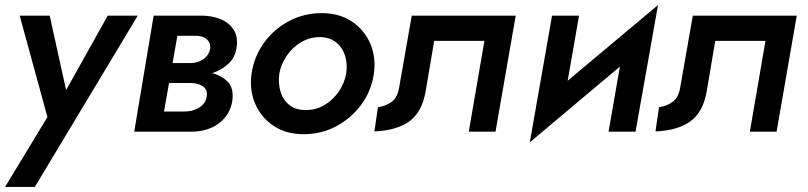

<svg xmlns="http://www.w3.org/2000/svg" viewBox="-29 -522 3202 761"><path d="M517 -460 109 219H-9L159 -58L49 -460H168L233 -165L398 -460Z M580 -460H770Q810 -460 844 -446.5Q878 -433 896.5 -405Q915 -377 909 -334Q903 -294 876 -269Q849 -244 812 -232Q851 -222 874.5 -197Q898 -172 892 -124Q884 -69 841 -35Q798 -1 731 0H608H503ZM752 -380H674L655 -272H727Q755 -272 777 -287.5Q799 -303 804 -328Q807 -351 792 -365Q777 -379 752 -380ZM730 -193H641L621 -80H703Q736 -80 761 -96Q786 -112 790 -138Q795 -163 778 -177.5Q761 -192 730 -193Z M968 -230Q978 -298 1017.5 -352.5Q1057 -407 1116.5 -438.5Q1176 -470 1246 -470Q1315 -470 1364.5 -437.5Q1414 -405 1438 -350.5Q1462 -296 1453 -230Q1443 -162 1403.5 -108Q1364 -54 1304.5 -22Q1245 10 1175 10Q1106 10 1056.5 -22.5Q1007 -55 983 -109.5Q959 -164 968 -230ZM1078 -230Q1073 -193 1082.5 -160Q1092 -127 1117 -106.5Q1142 -86 1181 -86Q1221 -85 1255 -104.5Q1289 -124 1312.5 -157.5Q1336 -191 1343 -230Q1349 -267 1339 -300Q1329 -333 1304 -353.5Q1279 -374 1240 -375Q1200 -375 1166 -355.5Q1132 -336 1108.5 -302.5Q1085 -269 1078 -230Z M2015 -460 1935 0H1829L1891 -360H1692L1658 -160Q1644 -78 1594 -41.5Q1544 -5 1455 -1L1469 -97Q1501 -102 1523.5 -118.5Q1546 -135 1553 -175L1603 -460Z M2266 -460 2221 -202 2579 -502 2490 0H2383L2428 -258L2071 42L2159 -460Z M3129 -460 3049 0H2943L3005 -360H2806L2772 -160Q2758 -78 2708 -41.5Q2658 -5 2569 -1L2583 -97Q2615 -102 2637.5 -118.5Q2660 -135 2667 -175L2717 -460Z"/></svg>

Font: Jost* Medium
Style: Italic
Weight: 500
Italic angle: -10°
Version: Version 3.7